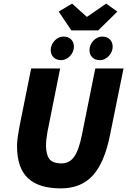

<svg xmlns="http://www.w3.org/2000/svg" viewBox="-20 -1028 702 1060"><path d="M88 -332 152 -650H312L242 -300Q239 -280 236.5 -262Q234 -244 234 -226Q234 -176 252 -151Q270 -126 320 -126Q363 -126 389 -162Q415 -198 432 -282L506 -650H662L588 -286Q558 -132 493 -60Q428 12 316 12Q194 12 134 -44.5Q74 -101 74 -222Q74 -245 78.5 -275.5Q83 -306 88 -332ZM316 -696Q292 -696 276 -711Q260 -726 260 -752Q260 -765 265.5 -778.5Q271 -792 280.5 -802.5Q290 -813 303 -819.5Q316 -826 332 -826Q356 -826 372 -811Q388 -796 388 -770Q388 -756 382.5 -743Q377 -730 367.5 -719.5Q358 -709 345 -702.5Q332 -696 316 -696ZM530 -696Q506 -696 490 -711Q474 -726 474 -752Q474 -765 479.5 -778.5Q485 -792 494.5 -802.5Q504 -813 517 -819.5Q530 -826 546 -826Q570 -826 586 -811Q602 -796 602 -770Q602 -756 596.5 -743Q591 -730 581.5 -719.5Q572 -709 559 -702.5Q546 -696 530 -696ZM374 -860 304 -964 378 -1008 458 -936H462L566 -1008L628 -964L522 -860Z"/></svg>

Font: mr_Source Sans Pro
Style: Italic
Weight: 900
Italic angle: -11°
Designer: Paul D. Hunt
Foundry: Adobe Systems Incorporated
Version: Version 1.076;July 10, 2024;FontCreator 11.5.0.2430 64-bit